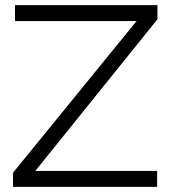

<svg xmlns="http://www.w3.org/2000/svg" viewBox="-20 -730 669 750"><path d="M30.8 -55.3 513.5 -647.7H38.6V-710H595V-654.7L117.9 -62.3H593.8V0H30.8Z"/></svg>

Font: Raleway Thin
Style: Regular
Weight: 100
Designer: Matt McInerney, Pablo Impallari, Rodrigo Fuenzalida
Foundry: Matt McInerney, Pablo Impallari, Rodrigo Fuenzalida
Version: Version 4.026